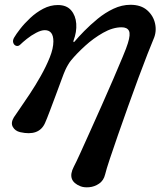

<svg xmlns="http://www.w3.org/2000/svg" viewBox="-20 -516 700 802"><path d="M316 262Q258 239 288 181Q297 164 315 124.5Q333 85 356.5 32.5Q380 -20 405.5 -77Q431 -134 453.5 -186.5Q476 -239 492.5 -278.5Q509 -318 514 -335Q526 -373 518.5 -387.5Q511 -402 488 -402Q451 -402 410.5 -379Q370 -356 335 -324Q300 -292 277 -264Q271 -257 264 -245Q257 -233 253 -224Q247 -211 236.5 -182Q226 -153 213 -118.5Q200 -84 188 -52Q176 -20 168 -2Q143 54 64 36Q43 31 33.5 14Q24 -3 38 -26Q44 -35 62 -61Q80 -87 104 -123Q128 -159 150.5 -199Q173 -239 188 -276.5Q203 -314 203 -343Q203 -390 167 -390Q152 -390 131 -379Q110 -368 92 -353.5Q74 -339 65 -330Q57 -322 48 -324.5Q39 -327 35.5 -337Q32 -347 39 -359Q47 -373 64.5 -395.5Q82 -418 106.5 -441Q131 -464 160.5 -479.5Q190 -495 222 -495Q258 -495 277 -473Q296 -451 298.5 -417Q301 -383 287 -346Q286 -342 287.5 -340.5Q289 -339 292 -343Q307 -361 332 -386.5Q357 -412 388 -437.5Q419 -463 454 -479.5Q489 -496 525 -496Q569 -496 595 -473Q621 -450 628 -416.5Q635 -383 621 -352Q613 -333 596 -290Q579 -247 558 -190Q537 -133 515 -71.5Q493 -10 473 47.5Q453 105 438.5 148.5Q424 192 419 213Q413 238 394 251Q375 264 353 266Q331 268 316 262Z"/></svg>

Font: Zen Antique Soft
Style: Regular
Weight: 400
Designer: Yoshimichi Ohira
Foundry: Positype
Version: Version 1.001